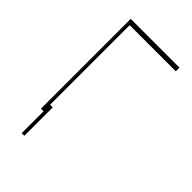

<svg xmlns="http://www.w3.org/2000/svg" viewBox="-265 -824 1100 1100"><g transform="rotate(45 285.0 -274.5)"><path d="M508.5 -727.3V-697.4H134.9V0H113.6V-727.3ZM156.2 -52.6V177.6H134.9V-52.6Z"/></g></svg>

Font: Inter UI Thin
Style: Regular
Weight: 100
Designer: Rasmus Andersson
Foundry: rsms
Version: 3.2;8d6f07862